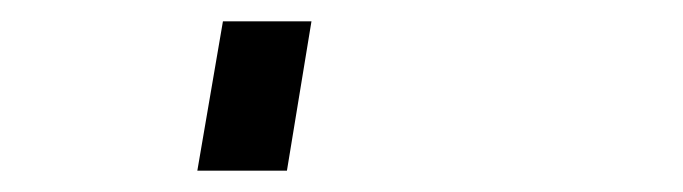

<svg xmlns="http://www.w3.org/2000/svg" viewBox="-20 60 640 180"><path d="M165 220 189 80H272L249 220Z"/></svg>

Font: Iosevka Slab Extended
Style: Italic
Weight: 400
Width: 7
Italic angle: -9°
Monospace: yes
Designer: Belleve Invis
Foundry: Belleve Invis
Version: Version 11.1.0; ttfautohint (v1.8.3)